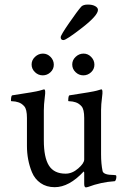

<svg xmlns="http://www.w3.org/2000/svg" viewBox="-20 -817 545 845"><path d="M411.1 -773.4Q411.1 -749 341.3 -694.8Q271.5 -640.6 259.3 -640.6Q247.1 -640.6 247.1 -653.3Q247.1 -662.1 284.2 -715.8Q321.3 -769.5 337.9 -788.1Q346.7 -796.9 366.7 -796.9Q386.7 -796.9 398.9 -790Q411.1 -783.2 411.1 -773.4ZM424.8 -333V-137.7Q424.8 -95.7 431.6 -63.5Q436.5 -46.9 480.5 -46.9L489.3 -45.9Q492.2 -44.9 492.2 -38.6Q492.2 -32.2 489.7 -25.9Q487.3 -19.5 484.4 -19.5Q424.3 -15.6 367.2 5.9L358.4 7.8Q350.6 7.8 350.6 -7.8V-57.6L348.6 -62.5Q284.2 6.8 220.7 6.8Q184.6 6.8 158.7 -11.2Q132.8 -29.3 120.6 -59.1Q98.6 -112.8 98.6 -174.8V-297.9Q98.6 -335.9 86.9 -349.1Q75.2 -362.3 61 -366.7Q46.9 -371.1 37.6 -371.1Q28.3 -371.1 28.3 -373Q28.3 -396.5 34.2 -397.5Q137.7 -413.1 153.8 -418Q169.9 -422.9 173.8 -423.8Q182.1 -423.8 177.2 -390.1Q172.9 -356.4 172.9 -331.1V-199.2Q172.9 -124 195.3 -88.4Q217.8 -52.7 268.6 -52.7Q297.9 -52.7 324.2 -75.7Q350.6 -98.6 350.6 -115.2V-297.9Q350.6 -335.9 338.9 -349.1Q327.1 -362.3 313 -366.7Q298.8 -371.1 289.6 -371.1Q280.3 -371.1 280.3 -373Q280.3 -396.5 286.1 -397.5Q389.6 -413.1 405.8 -418Q421.9 -422.9 425.8 -423.8Q434.1 -423.8 429.2 -390.1Q424.8 -356.4 424.8 -333ZM134.3 -566.9Q149.4 -581.1 168.9 -581.1Q188.5 -581.1 202.6 -566.4Q216.8 -551.8 216.8 -532.2Q216.8 -512.7 202.1 -499Q187.5 -485.4 168 -485.4Q148.4 -485.4 133.8 -499.5Q119.1 -513.7 119.1 -533.2Q119.1 -552.7 134.3 -566.9ZM313 -566.9Q328.1 -581.1 347.7 -581.1Q367.2 -581.1 381.3 -566.4Q395.5 -551.8 395.5 -532.2Q395.5 -512.7 380.9 -499Q366.2 -485.4 346.7 -485.4Q327.1 -485.4 312.5 -499.5Q297.9 -513.7 297.9 -533.2Q297.9 -552.7 313 -566.9Z"/></svg>

Font: CrimsonText-Roman
Style: Roman
Weight: 400
Version: Version 0.13